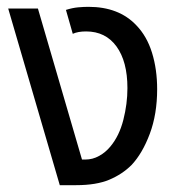

<svg xmlns="http://www.w3.org/2000/svg" viewBox="-20 -542 530 562"><path d="M155 0 4 -517H91L220 -75H230Q251 -75 270 -85.5Q289 -96 303 -113Q329 -144 341 -191Q353 -238 353 -284Q353 -362 321 -406Q289 -450 232 -450Q208 -450 193 -443L173 -513Q192 -519 208.5 -520.5Q225 -522 239 -522Q328 -522 379 -468Q410 -436 425 -387.5Q440 -339 440 -281Q440 -208 418.5 -150.5Q397 -93 365 -59Q338 -32 300 -16Q262 0 203 0Z"/></svg>

Font: Noto Sans Thai UI SemCond
Style: Regular
Weight: 400
Width: 4
Designer: Monotype Design Team
Foundry: Monotype Imaging Inc.
Version: Version 2.000